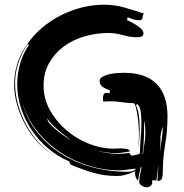

<svg xmlns="http://www.w3.org/2000/svg" viewBox="-20 -760 781 815"><path d="M602 35Q594 35 582.5 28.5Q571 22 571 12Q571 -5 575 -20.5Q579 -36 581 -52L577 -49L565 8Q553 -9 553 -26Q553 -30 555 -34Q536 -25 516.5 -19Q497 -13 476 -13Q422 -13 374.5 -27Q327 -41 279 -62L274 -75Q226 -95 185.5 -129Q145 -163 115.5 -206.5Q86 -250 69.5 -300Q53 -350 53 -402Q53 -447 65.5 -490Q78 -533 103 -570L97 -573Q73 -536 58.5 -494Q44 -452 44 -407Q44 -363 56 -318.5Q68 -274 90 -233Q112 -192 142 -157Q172 -124 208 -100Q173 -122 142 -154Q111 -188 88.5 -228.5Q66 -269 53 -313.5Q40 -358 40 -400Q40 -474 73.5 -536.5Q107 -599 161 -644Q215 -689 283.5 -714.5Q352 -740 422 -740Q467 -740 508.5 -728Q550 -716 592 -702Q587 -699 586.5 -694Q586 -689 585 -684.5Q584 -680 581.5 -677Q579 -674 571 -674Q558 -674 545.5 -678Q533 -682 522 -687L519 -674Q526 -672 537.5 -666Q549 -660 560.5 -652.5Q572 -645 580.5 -636Q589 -627 589 -619Q589 -607 579.5 -604.5Q570 -602 561 -602Q531 -602 501 -611Q471 -620 441 -620Q387 -620 337 -605Q287 -590 249 -561.5Q211 -533 188 -491.5Q165 -450 165 -396Q165 -341 192 -292.5Q219 -244 261.5 -207.5Q304 -171 357 -150Q410 -129 462 -129Q466 -129 474.5 -129.5Q483 -130 493 -130Q507 -130 518.5 -127.5Q530 -125 531 -117Q517 -115 502 -112.5Q487 -110 473 -110Q432 -110 388 -121Q435 -107 482 -107Q493 -107 505 -108Q517 -109 528 -111L538 -99Q547 -101 553 -101.5Q559 -102 574 -108Q574 -140 577 -170.5Q580 -201 580 -233V-247Q580 -265 577.5 -285.5Q575 -306 563 -318L557 -315Q567 -292 570 -266Q573 -240 573 -214Q573 -171 567 -131Q570 -164 570 -197Q570 -204 568.5 -224.5Q567 -245 564 -266.5Q561 -288 556.5 -305Q552 -322 547 -322Q523 -322 498.5 -326Q474 -330 450 -330H445L418 -329Q418 -332 417.5 -336Q417 -340 417 -344Q417 -352 420 -359Q423 -366 434 -366L446 -365V-377Q432 -381 417.5 -390Q403 -399 403 -416Q403 -428 416 -435Q429 -442 446.5 -445.5Q464 -449 481 -450Q498 -451 507 -451Q598 -451 644.5 -404Q691 -357 691 -266Q691 -206 681 -146.5Q671 -87 671 -27Q671 -14 667.5 -3Q664 8 648 8L653 -64L644 5Q641 5 638 5.5Q635 6 632 6Q630 6 629 5.5Q628 5 626 5V20Q618 35 602 35ZM557 -44Q539 -43 521.5 -40Q504 -37 486 -37Q415 -37 345 -60.5Q275 -84 217.5 -126.5Q160 -169 119 -229Q90 -272 76 -322Q90 -265 123 -219Q166 -157 228 -115Q290 -73 365 -52Q440 -31 516 -31H522Q532 -31 541 -33Q550 -35 557 -44ZM181 -258V-256Q181 -246 194 -232Q207 -218 224 -204.5Q241 -191 257.5 -179.5Q274 -168 282 -164Q273 -171 258.5 -182Q244 -193 229 -206Q214 -219 200.5 -232.5Q187 -246 181 -258ZM587 -106Q589 -129 593 -150.5Q597 -172 597 -195Q597 -209 596 -222Q595 -235 592 -249Q592 -213 591 -177Q590 -141 585 -106ZM672 -224Q660 -194 661 -165Q662 -138 658 -111Q663 -138 666 -166Q670 -195 672 -224ZM70 -351Q73 -336 76 -322Q73 -336 70 -351ZM69 -362Q70 -356 70 -351Q69 -356 69 -362Z"/></svg>

Font: Finger Paint
Style: Regular
Weight: 400
Designer: Ralph du Carrois
Foundry: Ralph du Carrois
Version: Version 1.002